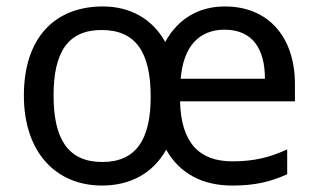

<svg xmlns="http://www.w3.org/2000/svg" viewBox="-20 -565 986 595"><path d="M677 -545C595 -545 531 -506 492 -435C452 -507 383 -545 299 -545C147 -545 54 -445 54 -269C54 -90 156 10 296 10C384 10 454 -28 495 -101C537 -27 608 10 699 10C770 10 816 -1 870 -25V-102C817 -78 770 -65 700 -65C597 -65 541 -123 538 -251H894V-304C894 -450 812 -545 677 -545ZM676 -473C763 -473 801 -413 801 -321H540C548 -420 596 -473 676 -473ZM295 -472C400 -472 447 -404 447 -265C447 -132 401 -63 297 -63C191 -63 146 -134 146 -269C146 -403 190 -472 295 -472Z"/></svg>

Font: Noto Sans Newa
Style: Regular
Weight: 400
Designer: Monotype Design Team
Foundry: Monotype Imaging Inc.
Version: Version 2.007